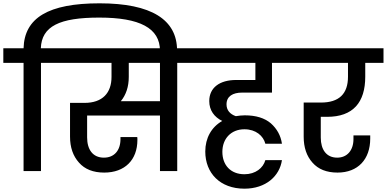

<svg xmlns="http://www.w3.org/2000/svg" viewBox="-44 -1031 2331 1157"><path d="M98 -652V0H203V-652H325V-740H202C207 -873 315 -925 554 -925C798 -925 920 -862 920 -725V-711H1023V-727C1023 -912 869 -1011 556 -1011C248 -1011 103 -924 98 -740H-24V-652Z M628 -652V-568C628 -471 574 -411 465 -411H378V-208C378 -143 396 -91 432 -51C467 -11 518 9 584 9C708 9 784 -67 784 -188C784 -195 784 -200 783 -205H682V-193C682 -125 645 -81 582 -81C515 -81 481 -130 481 -203V-335H920V0H1024V-652H1147V-740H277V-652ZM684 -421C716 -460 732 -509 732 -568V-652H920V-421Z M1495 -652V-549H1379C1280 -549 1217 -503 1217 -422C1217 -366 1247 -326 1295 -302C1230 -265 1193 -199 1193 -118C1193 12 1282 106 1429 106C1558 106 1641 30 1655 -66H1555C1542 -19 1496 19 1429 19C1346 19 1296 -36 1296 -116C1296 -195 1348 -252 1429 -252C1498 -252 1543 -212 1555 -165H1655C1648 -214 1625 -255 1588 -288C1550 -320 1498 -336 1431 -336C1414 -336 1396 -334 1377 -331C1342 -343 1321 -367 1321 -402C1321 -451 1359 -473 1415 -473H1595V-652H1732V-740H1099V-652Z M2053 -652V-569C2053 -465 1999 -413 1890 -413H1786V-207C1786 -142 1804 -90 1839 -51C1874 -11 1924 9 1990 9C2113 9 2187 -71 2187 -196V-215H2086V-193C2086 -125 2048 -81 1988 -81C1923 -81 1889 -129 1889 -202V-327H1927C2084 -327 2157 -414 2157 -569V-652H2267V-740H1685V-652Z"/></svg>

Font: Poppins Medium
Style: Regular
Weight: 500
Designer: Ninad Kale (Devanagari), Jonny Pinhorn (Latin)
Foundry: Indian Type Foundry
Version: 4.004